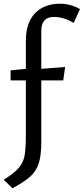

<svg xmlns="http://www.w3.org/2000/svg" viewBox="-43 -775 450 1032"><path d="M179 -611V-405L307 -415L297 -343H179V-11Q179 61 165 103.5Q151 146 119 174.5Q87 203 24 237L-23 191Q35 155 59 126Q83 97 89.5 59.5Q96 22 96 -59V-343H14V-397L94 -405H96V-555Q96 -653 145.5 -704Q195 -755 279 -755Q337 -755 387 -726L353 -652Q349 -654 332 -663Q315 -672 293 -678Q271 -684 247 -684Q212 -684 195.5 -664.5Q179 -645 179 -611Z"/></svg>

Font: Enriqueta
Style: Regular
Weight: 400
Designer: Viviana Monsalve, Gustavo Ibarra
Foundry: 72Puntos
Version: Version 2.000